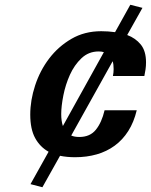

<svg xmlns="http://www.w3.org/2000/svg" viewBox="-20 -645 633 806"><path d="M184 -8Q148 -28 127.5 -65.5Q107 -103 107 -164Q107 -224 127.5 -286.5Q148 -349 186.5 -399.5Q225 -450 280 -482Q335 -514 405 -514Q419 -514 434 -513Q449 -512 463 -510L527 -625L578 -612L514 -498Q549 -485 571 -458Q593 -431 593 -383Q593 -368 591 -354Q589 -340 586 -326H454Q457 -340 457 -355Q457 -375 453 -388L279 -76Q293 -70 313 -70Q358 -70 382.5 -100.5Q407 -131 419 -182H554Q542 -132 518.5 -95Q495 -58 461.5 -33.5Q428 -9 386 3Q344 15 295 15Q261 15 232 9L158 141L108 128ZM416 -426Q407 -429 394 -429Q352 -429 322 -400.5Q292 -372 273.5 -331Q255 -290 246 -244.5Q237 -199 237 -166Q237 -137 244 -116Z"/></svg>

Font: Perun
Style: Bold Italic
Weight: 700
Italic angle: -12°
Foundry: Copyright (c) Stefan Peev, Context Ltd, 2016
Version: Version 1.027